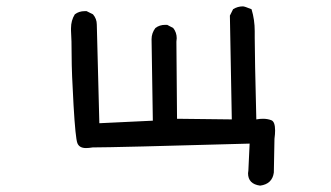

<svg xmlns="http://www.w3.org/2000/svg" viewBox="-20 -466 1040 603"><path d="M797 117Q759 112 759 78L760 70L764 -15Q339 -3 271 -3Q259 -1 250 -1Q229 -1 223 -16.5Q217 -32 211 -135.5Q205 -239 205 -290Q205 -341 203 -370V-377Q203 -402 215 -421Q228 -431 246 -431H252L272 -421Q284 -407 284 -389L292 -79L460 -87L456 -343Q456 -362 468 -378Q481 -388 499 -388H505L524 -378Q535 -364 535 -346L534 -335L536 -93L708 -91L702 -417L712 -437Q726 -446 743 -446Q748 -446 770 -437Q780 -404 780 -368V-347Q780 -290 785 -91Q796 -93 806 -93Q820 -93 832 -88.5Q844 -84 844 -56Q844 -45 842 -30L840 76Q835 112 797 117Z"/></svg>

Font: Xiaolai Mono SC
Style: Regular
Weight: 400
Monospace: yes
Designer: LXGW / Nozomi Seto
Version: Version 3.113;September 30, 2024